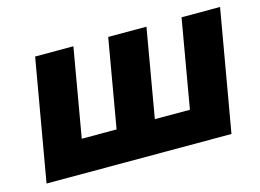

<svg xmlns="http://www.w3.org/2000/svg" viewBox="-70 -582 952 703"><g transform="rotate(-15 406.0 -230.0)"><path d="M472 -125 530 -460H385L327 -125H195L253 -460H108L28 0H729L809 -460H663L605 -125Z"/></g></svg>

Font: Jost
Style: Bold Italic
Weight: 700
Italic angle: -5°
Version: Version 3.710